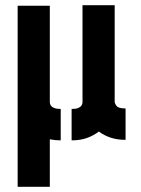

<svg xmlns="http://www.w3.org/2000/svg" viewBox="-20 -720 543 740"><path d="M48 0V-698H172V-326Q172 -320 175.5 -314Q179 -308 188.5 -304Q198 -300 214 -300V-179Q203 -179 193 -180Q183 -181 172 -183V0ZM256 -179V-300Q273 -300 282 -304Q291 -308 294.5 -314Q298 -320 298 -326V-700H422V-328Q422 -321 429.5 -311.5Q437 -302 464 -302V-181Q432 -181 406.5 -189.5Q381 -198 361 -213Q340 -197 314.5 -188Q289 -179 256 -179Z"/></svg>

Font: Stick No Bills ExtraBold
Style: Regular
Weight: 800
Version: Version 2.000